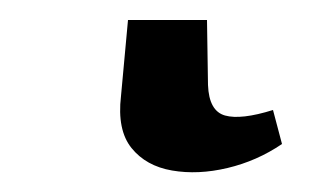

<svg xmlns="http://www.w3.org/2000/svg" viewBox="-20 28 334 192"><path d="M108 48H187L188 113Q189 139 205 143.5Q221 148 253 138L262 172Q237 189 207.5 196Q178 203 152 198.5Q126 194 111.5 176Q97 158 101 124Z"/></svg>

Font: Piazzolla SC SemiBold
Style: Regular
Weight: 600
Designer: Juan Pablo del Peral
Foundry: Huerta Tipografica
Version: Version 1.330